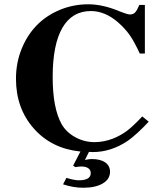

<svg xmlns="http://www.w3.org/2000/svg" viewBox="-20 -697 762 904"><path d="M398.9 18.1 379.9 56.2Q398.4 51.8 412.1 51.8Q452.6 51.8 475.3 67.6Q498 83.5 498 111.8Q498 146.5 463.9 166.7Q429.7 187 371.1 187Q325.7 187 276.9 170.9L293 140.1L297.9 142.1Q331.5 151.9 351.1 151.9Q407.2 151.9 407.2 118.2Q407.2 103 395.5 95Q383.8 86.9 362.8 86.9Q351.6 86.9 335 89.8L324.2 83L358.9 16.1H356Q221.7 2 138.4 -92.8Q55.2 -187.5 55.2 -326.2Q55.2 -400.4 81.3 -465.6Q107.4 -530.8 152.3 -577.1Q197.3 -623.5 260.7 -650.1Q324.2 -676.8 396 -676.8Q465.3 -676.8 546.9 -642.1Q580.1 -628.9 591.8 -628.9Q606.9 -628.9 616 -638.2Q625 -647.5 636.2 -673.8H662.1V-444.8H638.2Q612.8 -500 591.6 -530.5Q570.3 -561 538.1 -589.8Q475.6 -645 408.2 -645Q319.3 -645 273.7 -565.9Q228 -486.8 228 -334Q228 -188.5 270 -112.8Q291.5 -74.7 334 -51.3Q376.5 -27.8 424.8 -27.8Q469.2 -27.8 513.2 -44.9Q550.3 -60.1 578.9 -81.8Q607.4 -103.5 649.9 -148.9L680.2 -124Q624 -64 582 -34.2Q502.9 19 417 19Q406.7 19 398.9 18.1Z"/></svg>

Font: Accordance
Style: Bold
Weight: 700
Version: Version 1.2 (build January 31, 2020) Miklal Software Solutio